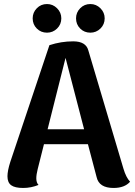

<svg xmlns="http://www.w3.org/2000/svg" viewBox="-20 -918 668 952"><path d="M213 -756Q183 -756 162.5 -776.5Q142 -797 142 -827Q142 -856 162.5 -877Q183 -898 213 -898Q242 -898 263 -877Q284 -856 284 -827Q284 -797 263 -776.5Q242 -756 213 -756ZM428 -756Q398 -756 377.5 -776.5Q357 -797 357 -827Q357 -856 377.5 -877Q398 -898 428 -898Q457 -898 478 -877Q499 -856 499 -827Q499 -797 478 -776.5Q457 -756 428 -756ZM592 -82Q605 -38 625 -17Q598 14 543 14Q471 14 459 -40L416 -203H198L167 -80Q160 -52 160 -34Q160 -12 171 -1Q134 14 95 14Q54 14 35.5 0.5Q17 -13 17 -44Q17 -71 31 -115L225 -694Q283 -713 343 -713Q406 -713 418 -668ZM216 -277H397L305 -631Z"/></svg>

Font: Arima Koshi Bold
Style: Regular
Weight: 700
Designer: Joana Correia and Natanael Gama
Foundry: NDISCOVER
Version: Version 1.019;PS 001.019;hotconv 1.0.88;makeotf.lib2.5.64775